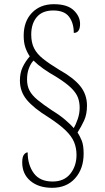

<svg xmlns="http://www.w3.org/2000/svg" viewBox="-20 -780 499 916"><path d="M229 116Q164 116 125 83Q86 50 86 -5Q86 -32 94.5 -42.5Q103 -53 112 -53Q112 6 141 46Q170 86 231 86Q286 86 315.5 49Q345 12 345 -41Q345 -74 333.5 -102Q322 -130 292.5 -158.5Q263 -187 209 -222Q141 -264 108 -303.5Q75 -343 75 -396Q75 -432 88 -459.5Q101 -487 122 -511Q108 -532 100.5 -555Q93 -578 93 -610Q93 -678 132.5 -719Q172 -760 237 -760Q301 -760 331.5 -731Q362 -702 362 -666Q362 -623 332 -623Q332 -670 309.5 -700Q287 -730 234 -730Q182 -730 155.5 -698.5Q129 -667 129 -615Q129 -577 142.5 -550Q156 -523 185.5 -499.5Q215 -476 261 -448Q331 -409 363 -369Q395 -329 395 -276Q395 -235 381.5 -205.5Q368 -176 350 -148Q361 -131 370 -109Q379 -87 379 -47Q379 25 338.5 70.5Q298 116 229 116ZM332 -169Q341 -184 350.5 -211Q360 -238 360 -266Q360 -292 352 -314Q344 -336 320.5 -359.5Q297 -383 249 -413Q214 -433 187 -452Q160 -471 140 -491Q127 -478 118 -454.5Q109 -431 109 -401Q109 -371 120.5 -348.5Q132 -326 158.5 -304Q185 -282 230 -252Q266 -230 291.5 -208Q317 -186 332 -169Z"/></svg>

Font: Noto Serif Myanmar Condensed ExtraLight
Style: Regular
Weight: 200
Width: 3
Designer: Ben Mitchell and the Monotype Design Team
Foundry: Monotype Imaging Inc.
Version: Version 2.106; ttfautohint (v1.8.4.7-5d5b)